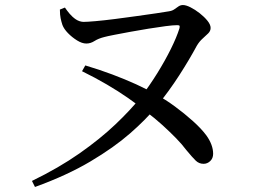

<svg xmlns="http://www.w3.org/2000/svg" viewBox="-20 -716 1040 763"><path d="M107 3Q214 -49 296 -106.5Q378 -164 438.5 -221.5Q499 -279 538 -328Q574 -375 605 -425Q636 -475 659 -521.5Q682 -568 693 -603Q695 -611 693.5 -613.5Q692 -616 684 -616Q668 -616 637.5 -612Q607 -608 570 -602Q533 -596 497.5 -589.5Q462 -583 434 -577.5Q406 -572 395 -569Q371 -563 355.5 -553Q340 -543 323 -543Q306 -543 286 -555.5Q266 -568 250 -584.5Q234 -601 228 -617Q224 -629 221 -643Q218 -657 218 -678L238 -686Q246 -674 257 -661Q268 -648 281.5 -639Q295 -630 311 -629Q326 -629 360 -632Q394 -635 437 -640.5Q480 -646 522.5 -652Q565 -658 600 -663Q635 -668 651 -671Q665 -673 673.5 -679.5Q682 -686 690 -691Q698 -696 707 -696Q719 -696 737 -687Q755 -678 773.5 -663.5Q792 -649 804.5 -633.5Q817 -618 817 -605Q817 -593 807.5 -583.5Q798 -574 785 -562.5Q772 -551 762 -534Q733 -480 692.5 -417Q652 -354 600 -290Q561 -242 497 -186Q433 -130 339.5 -74.5Q246 -19 119 27ZM789 -65Q771 -65 758 -77.5Q745 -90 721 -119Q703 -143 679.5 -167Q656 -191 626.5 -218Q597 -245 556 -276Q527 -300 489 -326.5Q451 -353 405 -380Q359 -407 306 -433L319 -456Q376 -439 426.5 -420Q477 -401 521 -381Q565 -361 601 -340Q637 -321 675 -293Q713 -265 746.5 -235Q780 -205 800 -178Q813 -160 820 -141.5Q827 -123 827 -105Q827 -87 815.5 -76Q804 -65 789 -65Z"/></svg>

Font: Noto Serif JP ExtraLight Medium
Style: Regular
Weight: 500
Version: Version 2.003-H1;hotconv 1.1.1;makeotfexe 2.6.0